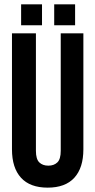

<svg xmlns="http://www.w3.org/2000/svg" viewBox="-20 -853 438 882"><path d="M145 -700V-160Q145 -122 160.5 -107Q176 -92 202 -92Q228 -92 243.5 -107Q259 -122 259 -160V-700H363V-167Q363 -82 321.5 -36.5Q280 9 199 9Q118 9 76.5 -36.5Q35 -82 35 -167V-700ZM173 -833V-737H77V-833ZM325 -833V-737H229V-833Z"/></svg>

Font: BebasNeueW01-Regular
Style: Regular
Weight: 400
Designer: Ryoichi Tsunekawa
Foundry: Ryoichi Tsunekawa
Version: Version 1.30